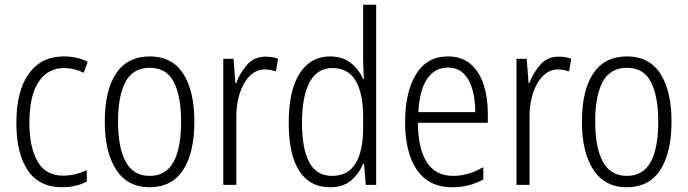

<svg xmlns="http://www.w3.org/2000/svg" viewBox="-20 -780 2901 810"><path d="M242 10Q146 10 97.5 -61Q49 -132 49 -261Q49 -396 101.5 -469Q154 -542 249 -542Q307 -542 350 -519L333 -473Q293 -493 251 -493Q181 -493 142.5 -434Q104 -375 104 -262Q104 -159 138.5 -99Q173 -39 246 -39Q272 -39 297 -45Q322 -51 346 -62V-14Q301 10 242 10Z M800 -267Q800 -136 752.5 -63Q705 10 611 10Q519 10 470.5 -63.5Q422 -137 422 -267Q422 -399 470 -470.5Q518 -542 612 -542Q706 -542 753 -469Q800 -396 800 -267ZM478 -267Q478 -157 510.5 -97.5Q543 -38 611 -38Q680 -38 712 -96.5Q744 -155 744 -267Q744 -373 713.5 -433.5Q683 -494 612 -494Q542 -494 510 -435.5Q478 -377 478 -267Z M1100 -541Q1113 -541 1127 -539Q1141 -537 1153 -532L1144 -479Q1134 -482 1122 -484.5Q1110 -487 1097 -487Q1060 -487 1032.5 -458.5Q1005 -430 990.5 -383.5Q976 -337 977 -282V0H922V-532H965L973 -429H976Q992 -472 1022 -506.5Q1052 -541 1100 -541Z M1372 10Q1287 10 1242.5 -59Q1198 -128 1198 -262Q1198 -398 1244 -470Q1290 -542 1373 -542Q1426 -542 1461 -513.5Q1496 -485 1512 -446H1515Q1514 -468 1513 -488.5Q1512 -509 1512 -527V-760H1567V0H1523L1516 -89H1512Q1495 -48 1461.5 -19Q1428 10 1372 10ZM1381 -38Q1448 -38 1480 -90.5Q1512 -143 1512 -240V-286Q1512 -386 1480.5 -439.5Q1449 -493 1382 -493Q1319 -493 1286.5 -433.5Q1254 -374 1254 -261Q1254 -153 1284.5 -95.5Q1315 -38 1381 -38Z M1870 -542Q1928 -542 1965.5 -509.5Q2003 -477 2020.5 -422.5Q2038 -368 2038 -303V-262H1743Q1744 -152 1781 -95Q1818 -38 1892 -38Q1956 -38 2019 -75V-23Q1990 -7 1958 1.5Q1926 10 1888 10Q1820 10 1776 -24Q1732 -58 1710.5 -120Q1689 -182 1689 -264Q1689 -391 1735 -466.5Q1781 -542 1870 -542ZM1870 -495Q1815 -495 1782.5 -448Q1750 -401 1745 -307H1985Q1985 -359 1973 -402Q1961 -445 1935.5 -470Q1910 -495 1870 -495Z M2337 -541Q2350 -541 2364 -539Q2378 -537 2390 -532L2381 -479Q2371 -482 2359 -484.5Q2347 -487 2334 -487Q2297 -487 2269.5 -458.5Q2242 -430 2227.5 -383.5Q2213 -337 2214 -282V0H2159V-532H2202L2210 -429H2213Q2229 -472 2259 -506.5Q2289 -541 2337 -541Z M2813 -267Q2813 -136 2765.5 -63Q2718 10 2624 10Q2532 10 2483.5 -63.5Q2435 -137 2435 -267Q2435 -399 2483 -470.5Q2531 -542 2625 -542Q2719 -542 2766 -469Q2813 -396 2813 -267ZM2491 -267Q2491 -157 2523.5 -97.5Q2556 -38 2624 -38Q2693 -38 2725 -96.5Q2757 -155 2757 -267Q2757 -373 2726.5 -433.5Q2696 -494 2625 -494Q2555 -494 2523 -435.5Q2491 -377 2491 -267Z"/></svg>

Font: Noto Sans Gurmukhi UI Condensed Light
Style: Regular
Weight: 300
Width: 3
Designer: Jelle Bosma - Monotype Design Team
Foundry: Monotype Imaging Inc.
Version: Version 2.004; ttfautohint (v1.8.4.7-5d5b)